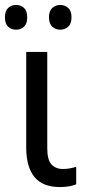

<svg xmlns="http://www.w3.org/2000/svg" viewBox="-30 -746 348 776"><path d="M212 10Q142 10 109 -31Q76 -72 76 -149V-536H161V-147Q161 -100 178 -81.5Q195 -63 224 -63Q239 -63 252.5 -65.5Q266 -68 278 -72V-1Q266 4 249.5 7Q233 10 212 10ZM-10 -676Q-10 -702 3 -714Q16 -726 35 -726Q54 -726 67 -714Q80 -702 80 -676Q80 -650 67 -638Q54 -626 35 -626Q16 -626 3 -638Q-10 -650 -10 -676ZM168 -676Q168 -702 181.5 -714Q195 -726 213 -726Q232 -726 245.5 -714Q259 -702 259 -676Q259 -650 245.5 -638Q232 -626 213 -626Q195 -626 181.5 -638Q168 -650 168 -676Z"/></svg>

Font: Noto Sans SemiCondensed
Style: Regular
Weight: 400
Width: 4
Designer: Monotype Design Team
Foundry: Monotype Imaging Inc.
Version: Version 2.013; ttfautohint (v1.8.4.7-5d5b)